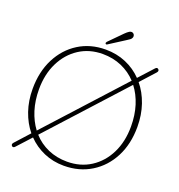

<svg xmlns="http://www.w3.org/2000/svg" viewBox="-153 -986 1050 1128"><g transform="rotate(20 372.0 -422.5)"><path d="M45.5 9.5Q37 0 47.5 -11.5L127 -99.5Q88 -147 66.2 -210.5Q44.5 -274 44.5 -348Q44.5 -455 86.2 -537Q128 -619 201.5 -665.2Q275 -711.5 370.5 -711.5Q439 -711.5 497.2 -686.8Q555.5 -662 598.5 -617.5L679.5 -706.5Q690 -717.5 699 -708.5Q707.5 -699.5 697 -687.5L616 -598Q655.5 -550.5 677.5 -486.5Q699.5 -422.5 699.5 -347.5Q699.5 -240.5 657.5 -159Q615.5 -77.5 541 -31.5Q466.5 14.5 370 14.5Q303 14.5 245.2 -10.5Q187.5 -35.5 144.5 -80L65 7Q54.5 18.5 45.5 9.5ZM80.5 -358.5Q80.5 -288 99 -229Q117.5 -170 151 -125.5L575 -591.5Q535.5 -634 481.5 -657.5Q427.5 -681 363 -681Q280 -681 216.2 -639.5Q152.5 -598 116.5 -525.2Q80.5 -452.5 80.5 -358.5ZM663.5 -337Q663.5 -408 644.8 -467.5Q626 -527 591.5 -571.5L167.5 -105.5Q206.5 -62 260.8 -38.2Q315 -14.5 380 -14.5Q463.5 -14.5 527.5 -55.8Q591.5 -97 627.5 -169.8Q663.5 -242.5 663.5 -337ZM438.5 -836Q452.5 -850 462.8 -856.2Q473 -862.5 483 -859.5Q491 -856.5 494.5 -849Q498 -841.5 495.5 -833Q492.5 -824 484.2 -818Q476 -812 465.5 -805.5L367 -742.5Q361 -738.5 357 -743.5Q354.5 -746.5 356 -750Q357.5 -753.5 360 -756.5Z"/></g></svg>

Font: Fraunces 72pt S100 Thin
Style: Regular
Weight: 100
Version: Version 1.000; ttfautohint (v1.8.3)